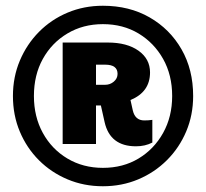

<svg xmlns="http://www.w3.org/2000/svg" viewBox="-20 -718 717 668"><path d="M338 -70Q272 -70 215 -94Q158 -118 115.5 -160.5Q73 -203 49 -260Q25 -317 25 -384Q25 -450 49 -507Q73 -564 115.5 -607Q158 -650 215 -674Q272 -698 338 -698Q430 -698 500.5 -657.5Q571 -617 611.5 -546.5Q652 -476 652 -384Q652 -318 628 -261Q604 -204 561 -161Q518 -118 461 -94Q404 -70 338 -70ZM338 -134Q408 -134 462 -166.5Q516 -199 547.5 -255.5Q579 -312 579 -384Q579 -457 547.5 -513Q516 -569 462 -601.5Q408 -634 338 -634Q269 -634 214.5 -601.5Q160 -569 129 -513Q98 -457 98 -384Q98 -312 129 -255.5Q160 -199 214.5 -166.5Q269 -134 338 -134ZM453 -209Q363 -209 344 -293L331 -351H314V-217H198V-570H355Q422 -570 462 -541.5Q502 -513 502 -466Q502 -398 434 -370L442 -334Q450 -299 482 -299Q490 -299 496.5 -299.5Q503 -300 510 -301V-222Q485 -209 453 -209ZM314 -423H346Q363 -423 376 -434Q389 -445 389 -461Q389 -493 346 -493H314Z"/></svg>

Font: Paytone One
Style: Regular
Weight: 400
Designer: Vernon Adams
Foundry: Vernon Adams
Version: Version 1.002; ttfautohint (v1.8.4.7-5d5b);gftools[0.9.23]